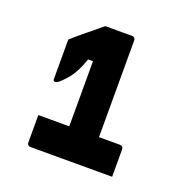

<svg xmlns="http://www.w3.org/2000/svg" viewBox="-87 -866 574 590"><g transform="rotate(20 200.0 -571.0)"><path d="M61 -458.1H328Q333 -458.1 336 -455.1Q339 -452.1 339 -447.1Q339 -443.1 339 -430.5Q339 -417.9 339 -402.3Q339 -386.7 339 -374.1Q339 -361.5 339 -357.5H72Q67 -357.5 64 -360.5Q61 -363.5 61 -368.5Q61 -375.9 61 -385Q61 -394.1 61 -405.5Q61 -416.8 61 -430.3Q61 -443.9 61 -458.1ZM259.4 -396.1H156.4L162.2 -413.4Q162.2 -418.7 162.2 -423.8Q162.2 -428.9 162.2 -433.6Q162.2 -438.3 162.2 -441.8Q162.2 -444.1 162.2 -464.6Q162.2 -485.1 162.2 -515.8Q162.2 -546.6 162.2 -581.3Q162.2 -616.1 162.2 -647.7Q162.2 -679.3 162.2 -701L181.8 -671H129.2L154.7 -697Q146.7 -669.9 138.6 -650.5Q130.5 -631.1 121.6 -617Q112.6 -602.8 98.4 -588.4Q87.6 -577.2 82.8 -574.3Q78.1 -571.4 74.1 -571.4Q71.1 -571.4 69.6 -573.1Q68.1 -574.9 68.1 -578.3V-707.8Q78.3 -716.7 89.8 -726.6Q101.3 -736.5 112.8 -745.7Q126.7 -756.5 138.8 -767Q150.9 -777.4 161.1 -785.3Q166.4 -785.3 179.1 -785.3Q191.7 -785.3 206.4 -785.3Q221.1 -785.3 232.7 -785.3Q244.3 -785.3 248.9 -785.3Q253.4 -785.3 256.4 -782.3Q259.4 -779.3 259.4 -774.3Q259.4 -772.3 259.4 -744.3Q259.4 -716.3 259.4 -674.3Q259.4 -632.3 259.4 -585.3Q259.4 -538.3 259.4 -496.3Q259.4 -454.3 259.4 -426.3Q259.4 -398.3 259.4 -396.1Z"/></g></svg>

Font: Recursive Sans Linear Light
Style: Regular
Weight: 300
Version: Version 1.085